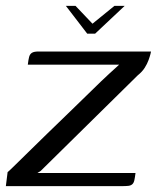

<svg xmlns="http://www.w3.org/2000/svg" viewBox="-27 -636 536 656"><path d="M198 -616H231L289 -555L364 -616H399L298 -521H271ZM101 -45H436Q434 -29 432 -20Q430 -11 425 -6.5Q420 -2 411.5 -1Q403 0 387 0H-7L-1 -48Q0 -48 18.5 -66Q37 -84 68 -114.5Q99 -145 136.5 -181.5Q174 -218 213.5 -256Q253 -294 287 -327.5Q321 -361 346 -384Q358 -395 367.5 -403.5Q377 -412 380 -415H68Q70 -432 72.5 -441.5Q75 -451 82 -455.5Q89 -460 104 -460H489Q489 -459 487 -451Q485 -443 480.5 -430.5Q476 -418 467.5 -404.5Q459 -391 444 -379L112 -52Z"/></svg>

Font: Genos
Style: Italic
Weight: 400
Italic angle: -8°
Version: Version 1.010